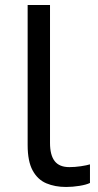

<svg xmlns="http://www.w3.org/2000/svg" viewBox="-20 -734 388 764"><path d="M243 10Q199 10 164.5 -4.5Q130 -19 110 -55.5Q90 -92 90 -157V-714H179V-165Q179 -117 197.5 -93Q216 -69 256 -69Q278 -69 301.5 -72.5Q325 -76 338 -80V-6Q324 1 296.5 5.5Q269 10 243 10Z"/></svg>

Font: hexukannada05
Style: Book
Weight: 400
Designer: Jelle Bosma - Monotype Design Team
Foundry: Monotype Imaging Inc.
Version: Version 2.003